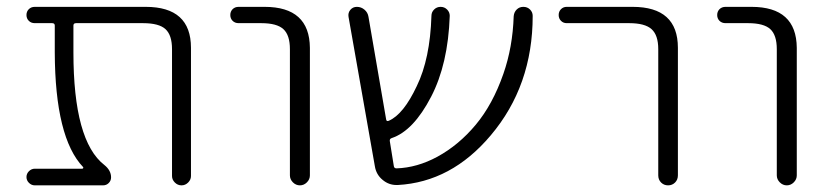

<svg xmlns="http://www.w3.org/2000/svg" viewBox="-20 -565 2422 563"><path d="M540 -48.8Q540 -38.1 531.7 -29.8Q523.4 -21.5 512.2 -21.5Q501 -21.5 492.7 -29.8Q484.4 -38.1 484.4 -48.8V-420.9Q484.4 -461.9 465.3 -479.5Q446.3 -497.1 399.4 -497.1H203.1Q195.3 -497.1 195.3 -490.2V-411.1Q195.3 -151.4 286.1 -81.1Q305.7 -65.4 305.7 -44.9Q305.7 -35.2 298.8 -28.3Q292 -21.5 282.2 -21.5H82Q72.3 -21.5 64.9 -28.8Q57.6 -36.1 57.6 -45.9Q57.6 -55.7 64.9 -63Q72.3 -70.3 82 -70.3H220.7Q223.6 -70.3 224.1 -72.3Q224.6 -74.2 223.6 -75.2Q141.6 -161.1 140.6 -411.1V-490.2Q140.6 -497.1 132.8 -497.1H82Q71.3 -497.1 64.5 -503.9Q57.6 -510.7 57.6 -521Q57.6 -531.2 64.5 -538.1Q71.3 -544.9 82 -544.9H407.2Q540 -544.9 540 -424.8Z M679.7 -497.1Q668.9 -497.1 662.1 -503.9Q655.3 -510.7 655.3 -521Q655.3 -531.2 662.1 -538.1Q668.9 -544.9 679.7 -544.9H755.9Q887.7 -544.9 888.7 -424.8V-50.8Q888.7 -39.1 879.9 -30.3Q871.1 -21.5 859.4 -21.5Q847.7 -21.5 838.9 -30.3Q830.1 -39.1 830.1 -50.8V-420.9Q830.1 -461.9 811 -479.5Q792 -497.1 746.1 -497.1Z M1534.2 -537.1Q1542 -529.3 1542 -518.6Q1542 -313.5 1418.9 -168Q1303.7 -31.2 1146.5 -22.5Q1144.5 -22.5 1142.6 -22.5Q1120.1 -22.5 1102.5 -37.1Q1083 -52.7 1079.1 -78.1L1002 -515.6Q1000 -527.3 1007.3 -536.1Q1014.6 -544.9 1026.4 -544.9Q1039.1 -544.9 1048.8 -536.6Q1058.6 -528.3 1060.5 -515.6L1112.3 -214.8Q1113.3 -208 1120.1 -210.9Q1163.1 -229.5 1202.1 -312.5Q1241.2 -392.6 1245.1 -518.6Q1245.1 -529.3 1252.9 -537.1Q1260.7 -544.9 1272 -544.9Q1283.2 -544.9 1291 -537.1Q1298.8 -529.3 1298.8 -518.6Q1293.9 -377 1244.1 -281.2Q1192.4 -181.6 1128.9 -160.2Q1122.1 -158.2 1123 -151.4L1134.8 -78.1Q1135.7 -71.3 1142.6 -71.3Q1203.1 -73.2 1262.7 -105.5Q1325.2 -139.6 1375 -199.2Q1424.8 -258.8 1456.1 -348.6Q1483.4 -426.8 1486.3 -517.6Q1487.3 -529.3 1495.1 -537.1Q1502.9 -544.9 1514.6 -544.9Q1526.4 -544.9 1534.2 -537.1Z M1641.6 -497.1Q1631.8 -497.1 1625 -503.9Q1618.2 -510.7 1618.2 -521Q1618.2 -531.2 1625 -538.1Q1631.8 -544.9 1641.6 -544.9H1835Q1967.8 -544.9 1967.8 -424.8V-50.8Q1967.8 -38.1 1959.5 -29.8Q1951.2 -21.5 1939 -21.5Q1926.8 -21.5 1918.5 -29.8Q1910.2 -38.1 1910.2 -50.8V-420.9Q1910.2 -461.9 1890.6 -479.5Q1871.1 -497.1 1825.2 -497.1Z M2107.4 -497.1Q2096.7 -497.1 2089.8 -503.9Q2083 -510.7 2083 -521Q2083 -531.2 2089.8 -538.1Q2096.7 -544.9 2107.4 -544.9H2183.6Q2315.4 -544.9 2316.4 -424.8V-50.8Q2316.4 -39.1 2307.6 -30.3Q2298.8 -21.5 2287.1 -21.5Q2275.4 -21.5 2266.6 -30.3Q2257.8 -39.1 2257.8 -50.8V-420.9Q2257.8 -461.9 2238.8 -479.5Q2219.7 -497.1 2173.8 -497.1Z"/></svg>

Font: Gen Jyuu Gothic Light
Style: Regular
Weight: 200
Designer: [Source Han Sans]
Ryoko NISHIZUKA  (kana & ideographs); Paul D. Hunt (Latin, Greek & Cyrillic); Wenlong ZHANG  (bopomofo
Version: Version 1.002.20150607